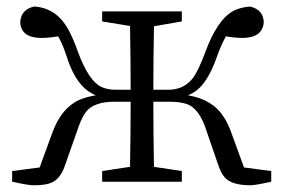

<svg xmlns="http://www.w3.org/2000/svg" viewBox="-20 -548 855 579"><path d="M715.8 -43 797.9 -32.2V0Q750 10.7 735.4 10.7Q677.7 10.7 657.2 -13.7Q646.5 -26.4 638.7 -48.8L597.7 -168Q577.1 -222.7 543 -234.4Q523.4 -241.2 491.2 -241.2H442.4Q442.4 -154.3 444.3 -44.9L528.3 -32.2V0H288.1V-32.2L372.1 -44.9Q374 -152.3 374 -241.2H325.2Q264.6 -241.2 240.2 -211.9Q227.5 -195.3 217.8 -168L175.8 -48.8Q161.1 -4.9 129.9 4.9Q112.3 10.7 82 10.7Q63.5 10.7 17.6 0H16.6V-32.2L99.6 -43L137.7 -147.5Q165 -222.7 219.7 -247.1Q241.2 -255.9 268.6 -260.7Q220.7 -279.3 192.4 -346.7Q186.5 -360.4 181.6 -376Q169.9 -413.1 155.3 -438.5Q128.9 -433.6 102.5 -433.6Q43.9 -434.6 41 -480.5Q43 -519.5 83 -528.3Q149.4 -524.4 185.5 -460Q201.2 -431.6 215.8 -389.6Q248 -303.7 285.2 -286.1Q303.7 -277.3 329.1 -277.3H374Q374 -360.4 372.1 -469.7L288.1 -483.4V-513.7H528.3V-483.4L444.3 -468.8Q442.4 -361.3 442.4 -277.3H487.3Q537.1 -277.3 564.5 -316.4Q581.1 -341.8 598.6 -389.6Q635.7 -491.2 686.5 -516.6Q708 -526.4 734.4 -528.3Q774.4 -518.6 775.4 -480.5Q771.5 -434.6 712.9 -433.6Q688.5 -433.6 661.1 -438.5Q644.5 -407.2 633.8 -376Q604.5 -292 561.5 -267.6Q553.7 -263.7 546.9 -260.7Q622.1 -248 655.3 -194.3Q668 -174.8 677.7 -147.5Z"/></svg>

Font: GenYoMin JP Regular
Style: Regular
Weight: 400
Version: Version 1.001;PS 1;hotconv 16.6.51;makeotf.lib2.5.65220 DEVE